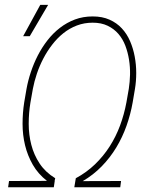

<svg xmlns="http://www.w3.org/2000/svg" viewBox="-20 -790 637 810"><path d="M299.8 -38.1Q345.2 -62.5 380.9 -96.9Q416.5 -131.3 442.9 -172.6Q469.2 -213.9 486.6 -260.7Q503.9 -307.6 513.2 -357.4L523.4 -415.5Q527.8 -443.8 528.6 -475.3Q529.3 -506.8 524.4 -537.8Q519.5 -568.8 508.8 -597.2Q498 -625.5 479.5 -647Q460.9 -668.5 434.1 -681.4Q407.2 -694.3 371.1 -694.3Q335.4 -694.3 304.2 -682.4Q272.9 -670.4 247.1 -649.7Q221.2 -628.9 200 -601.3Q178.7 -573.7 162.6 -542.7Q146.5 -511.7 135.5 -479Q124.5 -446.3 118.7 -415.5L108.4 -357.4Q101.1 -313.5 101.1 -267.6Q101.1 -221.7 112.1 -179.2Q123 -136.7 147.2 -100.1Q171.4 -63.5 212.9 -38.1L210.4 -26.4H210.9L207 0H14.2L18.1 -26.4L178.2 -26.9Q140.6 -56.2 118.4 -95Q96.2 -133.8 85.7 -177.2Q75.2 -220.7 75.2 -267.1Q75.2 -313.5 82 -357.4L91.8 -414.6Q98.1 -449.7 110.1 -485.8Q122.1 -522 139.6 -556.2Q157.2 -590.3 180.4 -620.1Q203.6 -649.9 232.7 -672.4Q261.7 -694.8 296.1 -707.8Q330.6 -720.7 371.1 -720.7Q411.6 -720.7 442.1 -707Q472.7 -693.4 494.1 -670.2Q515.6 -647 528.8 -616.2Q542 -585.4 548.3 -551.5Q554.7 -517.6 554.7 -482.2Q554.7 -446.8 549.3 -414.6L539.6 -357.4Q530.8 -307.6 513.7 -259.3Q496.6 -210.9 470.5 -167.7Q444.3 -124.5 409.2 -88.4Q374 -52.2 329.1 -25.9L490.7 -26.4L487.3 0H293.5ZM149.9 -769.5H183.1L105.5 -637.2H77.6Z"/></svg>

Font: Roboto Mono Thin
Style: Italic
Weight: 250
Designer: Google
Version: Version 2.000985; 2015; ttfautohint (v1.3)